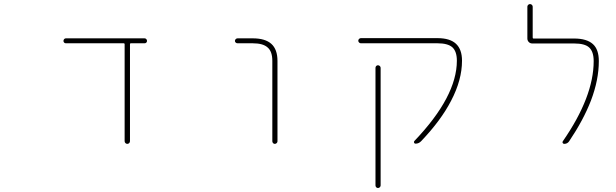

<svg xmlns="http://www.w3.org/2000/svg" viewBox="-20 -733 3040 947"><path d="M594.7 -37.1V-514.6Q594.7 -519.5 589.8 -519.5H304.7Q299.8 -519.5 296.4 -522.9Q293 -526.4 293 -531.2Q293 -536.1 296.4 -540Q299.8 -543.9 304.7 -543.9H693.4Q698.2 -543.9 701.7 -540Q705.1 -536.1 705.1 -531.2Q705.1 -526.4 701.7 -522.9Q698.2 -519.5 693.4 -519.5H625Q621.1 -519.5 621.1 -514.6V-37.1Q621.1 -31.2 617.2 -27.3Q613.3 -23.4 607.9 -23.4Q602.5 -23.4 598.6 -27.3Q594.7 -31.2 594.7 -37.1Z M1323.2 -36.1V-432.6Q1323.2 -479.5 1299.8 -499Q1277.3 -519.5 1226.6 -519.5H1151.4Q1146.5 -519.5 1142.6 -522.9Q1138.7 -526.4 1138.7 -531.2Q1138.7 -536.1 1142.6 -540Q1146.5 -543.9 1151.4 -543.9H1226.6Q1288.1 -543.9 1318.4 -516.6Q1348.6 -489.3 1348.6 -432.6V-36.1Q1348.6 -31.2 1344.7 -27.3Q1340.8 -23.4 1335.4 -23.4Q1330.1 -23.4 1326.7 -27.3Q1323.2 -31.2 1323.2 -36.1Z M1832 181.6V-398.4Q1832 -403.3 1835.4 -407.2Q1838.9 -411.1 1844.2 -411.1Q1849.6 -411.1 1853.5 -407.2Q1857.4 -403.3 1857.4 -398.4V181.6Q1857.4 186.5 1853.5 190.4Q1849.6 194.3 1844.2 194.3Q1838.9 194.3 1835.4 190.4Q1832 186.5 1832 181.6ZM2029.3 -24.4Q2024.4 -24.4 2022.5 -28.8Q2020.5 -33.2 2023.4 -37.1Q2233.4 -256.8 2233.4 -433.6Q2233.4 -479.5 2210.9 -500Q2188.5 -519.5 2137.7 -519.5H1759.8Q1754.9 -519.5 1751 -523.4Q1747.1 -527.3 1747.1 -532.2Q1747.1 -537.1 1751 -541Q1754.9 -544.9 1759.8 -544.9H2137.7Q2199.2 -544.9 2229 -517.1Q2258.8 -489.3 2258.8 -433.6Q2258.8 -338.9 2205.1 -236.3Q2155.3 -139.6 2057.6 -37.1Q2045.9 -24.4 2029.3 -24.4Z M2762.7 -23.4Q2757.8 -23.4 2755.4 -27.8Q2752.9 -32.2 2755.9 -36.1Q2908.2 -255.9 2908.2 -431.6Q2908.2 -478.5 2885.7 -499Q2864.3 -518.6 2811.5 -518.6H2605.5Q2594.7 -518.6 2587.9 -525.9Q2581.1 -533.2 2581.1 -543V-700.2Q2581.1 -705.1 2585 -709Q2588.9 -712.9 2594.2 -712.9Q2599.6 -712.9 2603.5 -709Q2607.4 -705.1 2607.4 -700.2V-547.9Q2607.4 -543 2611.3 -543H2811.5Q2874 -543 2904.3 -515.6Q2933.6 -489.3 2933.6 -431.6Q2933.6 -338.9 2894.5 -236.3Q2857.4 -140.6 2787.1 -36.1Q2778.3 -23.4 2762.7 -23.4Z"/></svg>

Font: Rounded-X Mgen+ 1m thin
Style: Regular
Weight: 100
Designer: [Source Han Sans]
Ryoko NISHIZUKA  (kana & ideographs); Paul D. Hunt (Latin, Greek & Cyrillic); Wenlong ZHANG  (bopomofo
Version: Version 1.059.20150602